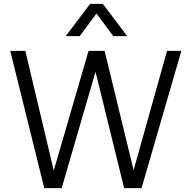

<svg xmlns="http://www.w3.org/2000/svg" viewBox="-20 -973 975 993"><path d="M844 -710H918L712 0H622L474 -602L299 0H209L33 -710H111L258 -91L438 -710H521L671 -93ZM638 -786H566L479 -903L392 -786H320L446 -953H512Z"/></svg>

Font: LivvicRegular
Style: Regular
Weight: 400
Designer: Jacques Le Bailly, Baron von Fonthausen
Version: Version 1.001; ttfautohint (v1.8.2)